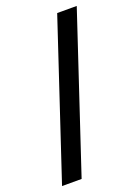

<svg xmlns="http://www.w3.org/2000/svg" viewBox="-161 -751 600 830"><g transform="rotate(-20 139.0 -336.0)"><path d="M302 -691 66 19H-24L212 -691Z"/></g></svg>

Font: STIX
Style: Bold
Weight: 700
Designer: MicroPress Inc., with final additions and corrections provided by Coen Hoffman, Elsevier (retired)
Version: Version 1.1.1